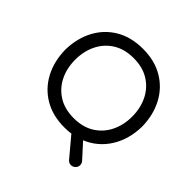

<svg xmlns="http://www.w3.org/2000/svg" viewBox="-213 -897 1239 1239"><g transform="rotate(45 406.0 -278.0)"><path d="M607 152Q588 152 575 136L466 6Q452 8 437 9Q422 10 406 10Q299 10 221 -36Q143 -82 100 -163Q57 -244 55 -349Q57 -454 100 -535Q143 -616 221 -662Q299 -708 406 -708Q513 -708 591 -662Q669 -616 712 -535Q755 -454 757 -349Q755 -232 700.5 -144.5Q646 -57 550 -17L638 80Q650 92 650 109Q651 126 638 139Q625 152 607 152ZM406 -75Q489 -75 547 -111.5Q605 -148 635.5 -210Q666 -272 666 -349Q666 -426 635.5 -488Q605 -550 547 -586.5Q489 -623 406 -623Q323 -623 265 -586.5Q207 -550 176.5 -488Q146 -426 146 -349Q146 -272 176.5 -210Q207 -148 265 -111.5Q323 -75 406 -75Z"/></g></svg>

Font: Varela Round
Style: Regular
Weight: 400
Designer: Joe Prince, Avraham Cornfeld
Foundry: Joe Prince, Avraham Cornfeld
Version: Version 3.010; ttfautohint (v1.8.4.7-5d5b)